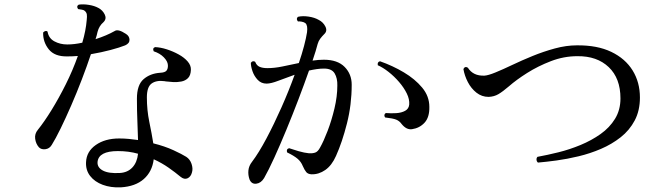

<svg xmlns="http://www.w3.org/2000/svg" viewBox="-20 -816 3040 868"><path d="M526 31Q481 33 444.5 19.5Q408 6 387.5 -20.5Q367 -47 369 -83Q371 -131 413 -160.5Q455 -190 519 -190Q541 -190 562.5 -188Q584 -186 604 -183Q603 -225 601 -270Q599 -315 599 -370Q599 -432 629 -458Q659 -484 704 -487Q726 -488 733 -497Q740 -506 739 -522Q738 -539 720.5 -557Q703 -575 675 -584Q668 -598 681 -603Q706 -602 734 -593Q762 -584 787.5 -570Q813 -556 828.5 -538Q844 -520 843 -500Q842 -475 830 -463Q818 -451 800 -447.5Q782 -444 763 -445Q744 -446 729 -448Q726 -449 724 -449Q687 -454 665.5 -438.5Q644 -423 644 -376Q644 -318 655 -265Q666 -212 673 -168Q725 -155 764 -137Q803 -119 822 -107Q839 -96 846 -75Q853 -54 848 -37Q843 -17 828 -10Q813 -3 796 -17Q772 -37 742 -58Q712 -79 675 -96Q668 -40 630 -6.5Q592 27 526 31ZM156 -150Q142 -166 139 -188.5Q136 -211 151 -229Q180 -265 213 -318.5Q246 -372 277.5 -435Q309 -498 332 -563Q320 -562 308 -561.5Q296 -561 284 -561Q227 -560 200.5 -593Q174 -626 175 -669Q179 -674 185 -675.5Q191 -677 195 -673Q200 -643 226 -629Q252 -615 284 -615Q300 -615 317 -617Q334 -619 352 -623Q360 -650 365 -675.5Q370 -701 372 -725Q374 -742 372.5 -751Q371 -760 363 -767Q359 -771 349 -772.5Q339 -774 333 -775Q324 -788 336 -795Q356 -798 381.5 -794Q407 -790 425 -780Q444 -770 453.5 -750.5Q463 -731 448 -716Q428 -699 421 -672Q418 -657 412 -639Q462 -655 499 -676Q514 -686 549 -663Q565 -653 565.5 -636.5Q566 -620 546 -611Q521 -601 479.5 -590Q438 -579 391 -571Q373 -517 350 -457Q327 -397 302 -339.5Q277 -282 254 -235Q231 -188 214 -161Q204 -144 185.5 -141.5Q167 -139 156 -150ZM522 -34Q557 -36 578.5 -59Q600 -82 604 -121Q562 -133 513 -133Q426 -133 421 -84Q419 -59 445 -45Q471 -31 522 -34Z M1108 -5Q1101 -25 1103 -45.5Q1105 -66 1119 -84Q1150 -125 1184.5 -190Q1219 -255 1252.5 -330.5Q1286 -406 1312 -478Q1272 -464 1238.5 -451Q1205 -438 1185 -438Q1161 -438 1145 -455Q1129 -472 1121.5 -494Q1114 -516 1114 -532Q1118 -538 1124 -539Q1130 -540 1134 -536Q1140 -520 1153.5 -514Q1167 -508 1189 -508Q1221 -508 1257 -515.5Q1293 -523 1331 -531Q1345 -572 1354.5 -608Q1364 -644 1368 -670Q1372 -701 1361 -711Q1355 -716 1344 -718Q1333 -720 1327 -719Q1317 -731 1327 -740Q1348 -745 1375 -741Q1402 -737 1421 -726Q1441 -716 1451 -696Q1461 -676 1446 -662Q1436 -652 1428 -641.5Q1420 -631 1416 -617Q1409 -589 1393 -542Q1406 -544 1419 -545Q1432 -546 1444 -546Q1506 -546 1538 -513.5Q1570 -481 1570 -433Q1570 -343 1548.5 -258Q1527 -173 1499 -111Q1480 -68 1450.5 -47.5Q1421 -27 1388 -28Q1372 -29 1364.5 -38Q1357 -47 1349 -65Q1341 -85 1325 -98.5Q1309 -112 1278 -127Q1273 -142 1287 -146Q1304 -140 1330 -132.5Q1356 -125 1377 -123Q1392 -122 1404.5 -126Q1417 -130 1427 -149Q1443 -177 1461 -224Q1479 -271 1492 -325.5Q1505 -380 1505 -429Q1506 -462 1493 -484Q1480 -506 1445 -506Q1429 -506 1411.5 -503.5Q1394 -501 1377 -497Q1356 -437 1329.5 -367.5Q1303 -298 1274.5 -229Q1246 -160 1220 -103Q1194 -46 1174 -11Q1160 12 1138.5 14.5Q1117 17 1108 -5ZM1843 -232Q1818 -228 1796 -255Q1786 -269 1771.5 -275Q1757 -281 1721 -285Q1713 -297 1724 -305Q1748 -303 1771.5 -304.5Q1795 -306 1811.5 -315Q1828 -324 1830 -343Q1832 -367 1819 -393.5Q1806 -420 1784 -445.5Q1762 -471 1736.5 -491Q1711 -511 1688 -521Q1685 -536 1698 -539Q1755 -519 1805.5 -489Q1856 -459 1888.5 -420Q1921 -381 1921 -333Q1922 -286 1899.5 -261.5Q1877 -237 1843 -232Z M2412 -81Q2406 -86 2405.5 -94Q2405 -102 2410 -107Q2454 -115 2504.5 -127.5Q2555 -140 2604.5 -160.5Q2654 -181 2695 -210Q2736 -239 2760.5 -279Q2785 -319 2785 -371Q2785 -462 2732 -512.5Q2679 -563 2590 -562Q2529 -562 2470.5 -539.5Q2412 -517 2363 -486Q2314 -455 2281 -426Q2253 -402 2233.5 -390.5Q2214 -379 2189 -378Q2158 -378 2134 -397Q2110 -416 2095 -445Q2080 -474 2075 -504Q2082 -518 2095 -510Q2119 -472 2170 -474Q2187 -475 2220 -488.5Q2253 -502 2296 -522.5Q2339 -543 2388 -563Q2437 -583 2488.5 -597Q2540 -611 2588 -611Q2680 -612 2743.5 -581.5Q2807 -551 2840 -497.5Q2873 -444 2873 -375Q2873 -316 2849.5 -271.5Q2826 -227 2786 -195.5Q2746 -164 2697 -143Q2648 -122 2596 -109.5Q2544 -97 2496 -90.5Q2448 -84 2412 -81Z"/></svg>

Font: Zen Old Mincho Medium
Style: Regular
Weight: 500
Designer: Yoshimichi Ohira
Foundry: Positype
Version: Version 1.500